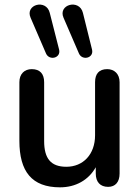

<svg xmlns="http://www.w3.org/2000/svg" viewBox="-20 -792 596 822"><path d="M237 10C304 10 359 -21 390 -76V-49C390 -13 409 8 443 8C474 8 492 -13 492 -49V-440C492 -476 469 -496 439 -496C404 -496 387 -476 387 -440V-213C387 -131 336 -78 264 -78C198 -78 169 -113 169 -188V-440C169 -476 151 -496 116 -496C85 -496 63 -476 63 -440V-189C63 -58 116 10 237 10ZM252 -716 318 -563C332 -531 383 -543 374 -580L335 -737C320 -798 227 -773 252 -716ZM111 -716 177 -563C191 -531 242 -543 233 -580L193 -737C178 -798 86 -773 111 -716Z"/></svg>

Font: SN Pro Medium
Style: Regular
Weight: 500
Designer: Tobias Whetton
Foundry: Supernotes
Version: Version 1.003;Glyphs 3.3 (3324)